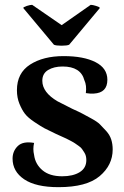

<svg xmlns="http://www.w3.org/2000/svg" viewBox="-20 -760 514 794"><path d="M113 -740 235 -656 355 -740Q363 -740 377.5 -735.5Q392 -731 393 -727L266 -575Q257 -571 234.5 -571Q212 -571 203 -575L76 -727Q77 -731 91 -735.5Q105 -740 113 -740ZM222 14Q128 14 80 -18.5Q32 -51 32 -104Q32 -135 53.5 -156Q75 -177 121 -169Q115 -144 121 -119Q126 -81 155.5 -56Q185 -31 237 -31Q282 -31 309.5 -48Q337 -65 337 -98Q337 -107 335 -115Q333 -123 328 -130.5Q323 -138 319 -144Q315 -150 305.5 -156.5Q296 -163 290.5 -167Q285 -171 272.5 -177.5Q260 -184 254 -187Q248 -190 233 -196.5Q218 -203 212 -206Q178 -222 164 -229.5Q150 -237 123 -255Q96 -273 83.5 -289Q71 -305 60.5 -330.5Q50 -356 50 -387Q50 -458 104.5 -493Q159 -528 243 -528Q326 -528 375 -503Q424 -478 424 -430Q424 -376 368 -373Q353 -372 335 -375Q339 -407 329 -428Q314 -485 239 -485Q203 -485 179 -470.5Q155 -456 155 -426Q155 -378 218 -341Q233 -333 279 -310Q310 -296 320 -290.5Q330 -285 356 -271Q382 -257 393 -246Q404 -235 419 -218.5Q434 -202 440 -183Q446 -164 446 -142Q446 -77 392 -31.5Q338 14 222 14Z"/></svg>

Font: Arima Koshi Semi Bold
Style: Regular
Weight: 600
Designer: Joana Correia and Natanael Gama
Foundry: NDISCOVER
Version: Version 1.019;PS 001.019;hotconv 1.0.88;makeotf.lib2.5.64775